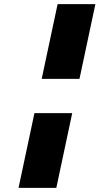

<svg xmlns="http://www.w3.org/2000/svg" viewBox="-20 -895 482 930"><path d="M182 -513H365L442 -875H259ZM69.8 15H252.8L329.8 -347H146.8Z"/></svg>

Font: Hussar Nova
Style: 96
Weight: 700
Foundry: Cannot Into Space Fonts
Version: Version 0.99